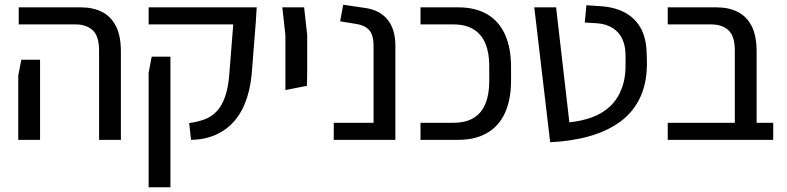

<svg xmlns="http://www.w3.org/2000/svg" viewBox="-20 -590 3319 810"><path d="M398 0V-376Q398 -438 371 -462.5Q344 -487 299 -487H59V-559H321Q371 -559 409 -540.5Q447 -522 468.5 -481Q490 -440 490 -372V0ZM57 0V-271L70 -338H149V-271V0Z M786 0 778 -71Q811 -75 840.5 -85.5Q870 -96 892.5 -118.5Q915 -141 929.5 -182Q944 -223 948 -285L964 -487H607V-559H1063L1059 -495L1044 -305Q1040 -232 1021.5 -176Q1003 -120 970.5 -81.5Q938 -43 891.5 -22Q845 -1 786 0ZM607 200V-283L620 -351H699V-284V200Z M1184 -210V-291V-442L1171 -559H1263L1276 -442V-291L1275 -228Z M1388 0V-72H1556V-395Q1556 -443 1537 -463.5Q1518 -484 1483 -489L1415 -500L1428 -570L1523 -556Q1583 -547 1615.5 -506.5Q1648 -466 1648 -397V0Z M1754 0V-72H1892Q1944 -72 1977.5 -92Q2011 -112 2027.5 -151.5Q2044 -191 2044 -247V-312Q2044 -368 2027.5 -407Q2011 -446 1977.5 -466.5Q1944 -487 1892 -487H1754V-559H1913Q1985 -559 2035 -530Q2085 -501 2110.5 -444.5Q2136 -388 2136 -308V-251Q2136 -170 2110.5 -114Q2085 -58 2035 -29Q1985 0 1913 0Z M2301 10 2234 -559H2326L2382 -74Q2434 -79 2478.5 -95.5Q2523 -112 2555 -142.5Q2587 -173 2604 -219.5Q2621 -266 2619 -330V-357Q2619 -395 2606 -424Q2593 -453 2566 -471Q2539 -489 2497 -492L2447 -495L2454 -568L2511 -564Q2569 -561 2612.5 -539Q2656 -517 2681 -475Q2706 -433 2708 -368L2709 -340Q2712 -249 2683 -184Q2654 -119 2598.5 -78Q2543 -37 2467 -15.5Q2391 6 2301 10Z M3080 0V-376Q3080 -438 3053 -462.5Q3026 -487 2981 -487H2797V-559H3003Q3053 -559 3091 -540.5Q3129 -522 3150.5 -481Q3172 -440 3172 -372V0ZM2797 0V-72H3242V0Z"/></svg>

Font: Assistant ExtraLight Medium
Style: Regular
Weight: 500
Version: Version 3.000